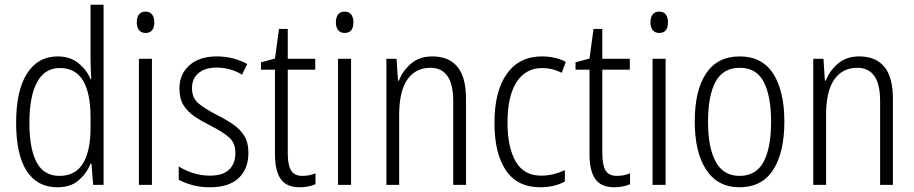

<svg xmlns="http://www.w3.org/2000/svg" viewBox="-20 -831 3858 810"><path d="M222 -41Q137 -41 92.5 -110Q48 -179 48 -313Q48 -449 94 -521Q140 -593 223 -593Q276 -593 311 -564.5Q346 -536 362 -497H365Q364 -519 363 -539.5Q362 -560 362 -578V-811H417V-51H373L366 -140H362Q345 -99 311.5 -70Q278 -41 222 -41ZM231 -89Q298 -89 330 -141.5Q362 -194 362 -291V-337Q362 -437 330.5 -490.5Q299 -544 232 -544Q169 -544 136.5 -484.5Q104 -425 104 -312Q104 -204 134.5 -146.5Q165 -89 231 -89Z M594 -782Q613 -782 622 -769.5Q631 -757 631 -737Q631 -692 594 -692Q576 -692 566.5 -704Q557 -716 557 -737Q557 -757 566 -769.5Q575 -782 594 -782ZM621 -583V-51H566V-583Z M1028 -187Q1028 -118 986.5 -79.5Q945 -41 867 -41Q824 -41 790.5 -50.5Q757 -60 734 -73V-129Q760 -112 794.5 -101Q829 -90 866 -90Q920 -90 946.5 -115.5Q973 -141 973 -185Q973 -228 947 -251Q921 -274 868 -301Q830 -320 800.5 -340Q771 -360 754 -387.5Q737 -415 737 -458Q737 -518 779 -555.5Q821 -593 895 -593Q931 -593 963.5 -584.5Q996 -576 1023 -561L1001 -516Q979 -530 951 -538Q923 -546 894 -546Q846 -546 818 -523Q790 -500 790 -459Q790 -418 816.5 -395.5Q843 -373 897 -345Q935 -326 964 -306Q993 -286 1010.5 -258Q1028 -230 1028 -187Z M1256 -89Q1271 -89 1285.5 -92Q1300 -95 1311 -100V-54Q1298 -48 1281 -44.5Q1264 -41 1244 -41Q1189 -41 1164.5 -75.5Q1140 -110 1140 -181V-537H1081V-568L1140 -584L1157 -709H1194V-583H1310V-537H1194V-184Q1194 -136 1207.5 -112.5Q1221 -89 1256 -89Z M1434 -782Q1453 -782 1462 -769.5Q1471 -757 1471 -737Q1471 -692 1434 -692Q1416 -692 1406.5 -704Q1397 -716 1397 -737Q1397 -757 1406 -769.5Q1415 -782 1434 -782ZM1461 -583V-51H1406V-583Z M1804 -593Q1873 -593 1909.5 -549.5Q1946 -506 1946 -414V-51H1892V-404Q1892 -476 1867.5 -510.5Q1843 -545 1796 -545Q1733 -545 1698.5 -495.5Q1664 -446 1664 -345V-51H1610V-583H1653L1659 -491H1663Q1679 -533 1714.5 -563Q1750 -593 1804 -593Z M2259 -41Q2163 -41 2114.5 -112Q2066 -183 2066 -312Q2066 -447 2118.5 -520Q2171 -593 2266 -593Q2324 -593 2367 -570L2350 -524Q2310 -544 2268 -544Q2198 -544 2159.5 -485Q2121 -426 2121 -313Q2121 -210 2155.5 -150Q2190 -90 2263 -90Q2289 -90 2314 -96Q2339 -102 2363 -113V-65Q2318 -41 2259 -41Z M2583 -89Q2598 -89 2612.5 -92Q2627 -95 2638 -100V-54Q2625 -48 2608 -44.5Q2591 -41 2571 -41Q2516 -41 2491.5 -75.5Q2467 -110 2467 -181V-537H2408V-568L2467 -584L2484 -709H2521V-583H2637V-537H2521V-184Q2521 -136 2534.5 -112.5Q2548 -89 2583 -89Z M2761 -782Q2780 -782 2789 -769.5Q2798 -757 2798 -737Q2798 -692 2761 -692Q2743 -692 2733.5 -704Q2724 -716 2724 -737Q2724 -757 2733 -769.5Q2742 -782 2761 -782ZM2788 -583V-51H2733V-583Z M3289 -318Q3289 -187 3241.5 -114Q3194 -41 3100 -41Q3008 -41 2959.5 -114.5Q2911 -188 2911 -318Q2911 -450 2959 -521.5Q3007 -593 3101 -593Q3195 -593 3242 -520Q3289 -447 3289 -318ZM2967 -318Q2967 -208 2999.5 -148.5Q3032 -89 3100 -89Q3169 -89 3201 -147.5Q3233 -206 3233 -318Q3233 -424 3202.5 -484.5Q3172 -545 3101 -545Q3031 -545 2999 -486.5Q2967 -428 2967 -318Z M3605 -593Q3674 -593 3710.5 -549.5Q3747 -506 3747 -414V-51H3693V-404Q3693 -476 3668.5 -510.5Q3644 -545 3597 -545Q3534 -545 3499.5 -495.5Q3465 -446 3465 -345V-51H3411V-583H3454L3460 -491H3464Q3480 -533 3515.5 -563Q3551 -593 3605 -593Z"/></svg>

Font: Noto Sans Tamil UI Condensed Light
Style: Regular
Weight: 300
Width: 3
Designer: Jelle Bosma - Monotype Design Team
Foundry: Monotype Imaging Inc.
Version: Version 2.004; ttfautohint (v1.8.4.7-5d5b)